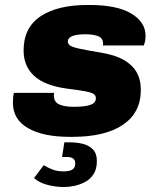

<svg xmlns="http://www.w3.org/2000/svg" viewBox="-20 -541 640 773"><path d="M261 10Q154 10 93 -25Q32 -60 32 -127Q32 -141 33 -150.5Q34 -160 36 -167H198Q197 -165 197 -163V-156Q197 -130 218.5 -120.5Q240 -111 276 -111Q323 -111 344.5 -119Q366 -127 366 -145Q366 -156 358 -162Q350 -168 325.5 -173Q301 -178 251 -184Q161 -196 118 -235Q75 -274 75 -338Q75 -430 143.5 -475.5Q212 -521 332 -521H340Q451 -521 508.5 -486.5Q566 -452 566 -397Q566 -387 564.5 -378Q563 -369 559 -358H394Q395 -360 395 -362V-367Q394 -389 373.5 -396Q353 -403 324 -403Q288 -403 270.5 -395.5Q253 -388 253 -374Q253 -365 261 -358.5Q269 -352 297.5 -345.5Q326 -339 387 -329Q442 -320 477 -300.5Q512 -281 529.5 -251Q547 -221 547 -179Q547 -88 475.5 -39Q404 10 271 10ZM238 212Q203 212 170 203Q137 194 117 176L156 124Q172 134 191.5 141.5Q211 149 236 149Q249 149 259.5 146.5Q270 144 276.5 137Q283 130 283 116Q283 104 274.5 97.5Q266 91 252 91H230L239 32H260Q288 32 313 38Q338 44 354 60.5Q370 77 370 107Q370 140 356.5 160.5Q343 181 322 192Q301 203 278.5 207.5Q256 212 238 212Z"/></svg>

Font: Chivo Mono Medium Black
Style: Italic
Weight: 900
Italic angle: -8.05°
Monospace: yes
Version: Version 1.008